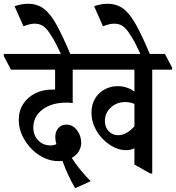

<svg xmlns="http://www.w3.org/2000/svg" viewBox="-68 -909 929 1014"><path d="M329 85Q311 55 293 16.5Q275 -22 262 -59Q252 -58 241 -58Q203 -58 167.5 -74Q132 -90 103 -118Q71 -149 51 -190Q31 -231 31 -275Q31 -323 54 -359Q77 -395 117 -415.5Q157 -436 208 -436Q215 -436 223 -436V-541H-10L-48 -613V-624H400L437 -552V-541H316V-365Q300 -367 282 -367Q205 -367 156.5 -330.5Q108 -294 108 -235Q108 -194 134 -167.5Q160 -141 199 -141Q217 -141 230 -148Q227 -157 225.5 -166.5Q224 -176 224 -186Q224 -215 240.5 -233Q257 -251 283 -251Q316 -251 338.5 -221.5Q361 -192 361 -154Q361 -133 349 -111.5Q337 -90 311 -75Q332 -42 360.5 -7.5Q389 27 411 48Z M258 -615Q239 -656 227 -679Q215 -702 201 -723Q182 -755 162.5 -769.5Q143 -784 115 -784Q101 -784 85.5 -780Q70 -776 56 -770L9 -876Q44 -889 80 -889Q129 -889 164 -862.5Q199 -836 232 -775.5Q265 -715 307 -615Z M598 -116Q566 -116 536 -130.5Q506 -145 481 -169Q451 -197 433 -235Q415 -273 415 -313Q415 -356 433.5 -387.5Q452 -419 484 -436.5Q516 -454 554 -454Q603 -454 642 -425V-541H380L342 -613V-624H803L841 -552V-541H736V7H725L642 -40V-126Q623 -116 598 -116ZM486 -270Q486 -237 506 -216Q526 -195 556 -195Q579 -195 600 -207Q621 -219 642 -242V-360Q620 -370 593 -370Q548 -370 517 -341Q486 -312 486 -270Z M678 -615Q659 -656 647 -679Q635 -702 621 -723Q602 -755 582.5 -769.5Q563 -784 535 -784Q521 -784 505.5 -780Q490 -776 476 -770L429 -876Q464 -889 500 -889Q549 -889 584 -862.5Q619 -836 652 -775.5Q685 -715 727 -615Z"/></svg>

Font: Noto Serif Devanagari ExtraCondensed SemiBold
Style: Regular
Weight: 600
Width: 2
Designer: Universal Thirst, Indian Type Foundry and the Monotype Design Team
Foundry: Monotype Imaging Inc.
Version: Version 2.004; ttfautohint (v1.8.4.7-5d5b)